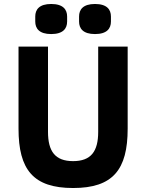

<svg xmlns="http://www.w3.org/2000/svg" viewBox="-20 -932 734 964"><path d="M237 -761C297 -761 317 -789 317 -824V-849C317 -884 297 -912 237 -912C177 -912 157 -884 157 -849V-824C157 -789 177 -761 237 -761ZM457 -761C517 -761 537 -789 537 -824V-849C537 -884 517 -912 457 -912C397 -912 377 -884 377 -849V-824C377 -789 397 -761 457 -761ZM73 -698V-286C73 -80 147 12 347 12C547 12 621 -80 621 -286V-698H473V-270C473 -172 437 -123 347 -123C257 -123 221 -172 221 -270V-698Z"/></svg>

Font: IBM Plex Devanagari
Style: Bold
Weight: 700
Designer: Mike Abbink, Paul van der Laan, Pieter van Rosmalen, Erin McLaughlin
Foundry: Bold Monday
Version: Version 1.0